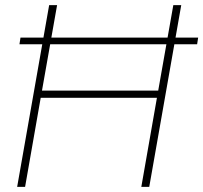

<svg xmlns="http://www.w3.org/2000/svg" viewBox="-20 -730 794 750"><path d="M47 0 172 -710H203L144 -376H598L657 -710H688L563 0H532L593 -348H139L78 0ZM56 -557 60 -583H754L750 -557Z"/></svg>

Font: Livvic Thin
Style: Italic
Weight: 250
Italic angle: -10°
Designer: Jacques Le Bailly, Baron von Fonthausen
Version: Version 1.001; ttfautohint (v1.8.2)